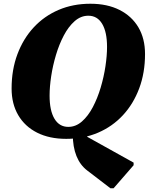

<svg xmlns="http://www.w3.org/2000/svg" viewBox="-20 -726 795 1026"><path d="M570 280 446 185Q408 156 388.5 107.5Q369 59 369 -8L446 -30V5L694 143V157L587 280ZM334 16Q244 16 178.5 -17Q113 -50 77.5 -110.5Q42 -171 42 -253Q42 -353 73 -436Q104 -519 160 -579.5Q216 -640 293 -673Q370 -706 463 -706Q553 -706 618.5 -673Q684 -640 719.5 -580Q755 -520 755 -437Q755 -337 724 -254Q693 -171 637 -110.5Q581 -50 504 -17Q427 16 334 16ZM345 -48Q385 -48 418 -77Q451 -106 476 -153.5Q501 -201 518 -258Q535 -315 543.5 -372Q552 -429 552 -475Q552 -555 526 -598.5Q500 -642 452 -642Q412 -642 379 -613Q346 -584 321 -536.5Q296 -489 279 -432Q262 -375 253.5 -318.5Q245 -262 245 -215Q245 -135 271 -91.5Q297 -48 345 -48Z"/></svg>

Font: Platypi Light ExtraBold
Style: Italic
Weight: 800
Italic angle: -13°
Version: Version 1.200